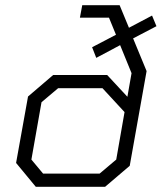

<svg xmlns="http://www.w3.org/2000/svg" viewBox="-20 -720 623 740"><path d="M493 -572 545 -446 480 -81 385 0H118L42 -92L88 -348L185 -431H393L471 -347L487 -438L443 -546L351 -497L335 -538L427 -586L400 -652H288L297 -700H441L477 -613L566 -660L583 -619ZM460 -288 375 -380H204L140 -326L101 -105L146 -51H364L428 -105Z"/></svg>

Font: Chakra Petch Light
Style: Italic
Weight: 300
Italic angle: -10°
Designer: Katatrad Aksorn Co.,Ltd.
Foundry: Cadson Demak Co.,Ltd.
Version: Version 1.000; ttfautohint (v1.6)